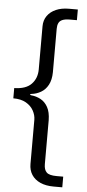

<svg xmlns="http://www.w3.org/2000/svg" viewBox="-60 -757 431 951"><g transform="rotate(5 156.0 -281.0)"><path d="M120.5 -625Q120.5 -655 136 -677Q151.5 -699 179 -711Q206.5 -723 243 -723H287.5V-670H253.5Q229 -670 215.5 -664.2Q202 -658.5 196.8 -647Q191.5 -635.5 191.5 -619V-402.5Q191 -364.5 177.5 -339.5Q164 -314.5 141.8 -301.8Q119.5 -289 95 -286.5Q89 -286 88.8 -283.2Q88.5 -280.5 95 -279.5Q119 -277.5 141.2 -265.8Q163.5 -254 177.2 -229.2Q191 -204.5 191.5 -164V54.5Q191.5 82 204.8 95Q218 108 254.5 108H287.5V161H244.5Q205.5 161 177.8 148.5Q150 136 135.2 113.2Q120.5 90.5 120.5 60V-159.5Q120.5 -183 108.2 -205.5Q96 -228 71 -242.5Q46 -257 7.5 -257V-308Q65.5 -309 93 -337.8Q120.5 -366.5 120.5 -410.5Z"/></g></svg>

Font: Public Sans Light
Style: Regular
Weight: 300
Designer: The Public Sans Project Authors: Dan O. Williams and USWDS (Libre Franklin designed by Pablo Impallari and Rodrigo Fuenz
Version: Version 1.007